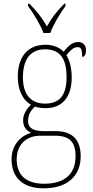

<svg xmlns="http://www.w3.org/2000/svg" viewBox="-20 -786 506 1047"><path d="M217 -606H254C270 -651 309 -715 337 -753V-766H331C285 -720 263 -690 236 -642C208 -690 185 -720 140 -766H133V-753C161 -715 201 -651 217 -606ZM218 241C350 241 420 171 420 66C420 -22 376 -71 284 -71H219C170 -71 133 -83 133 -126C133 -163 150 -186 171 -205C181 -199 213 -196 228 -196C323 -196 371 -261 371 -363C371 -420 358 -460 342 -485C365 -513 381 -529 404 -529C423 -529 428 -514 428 -476C442 -476 449 -490 449 -513C449 -537 435 -557 405 -557C370 -557 345 -526 327 -504C306 -526 272 -542 228 -542C132 -542 77 -477 77 -367C77 -303 100 -242 149 -215C133 -200 106 -168 106 -131C106 -92 126 -72 150 -62C101 -49 43 -2 43 83C43 179 101 241 218 241ZM225 -221C152 -221 105 -267 105 -364C105 -472 154 -517 225 -517C301 -517 343 -475 343 -365C343 -262 301 -221 225 -221ZM221 216C107 216 71 154 71 83C71 -1 127 -46 200 -46H278C357 -46 392 -15 392 66C392 159 337 216 221 216Z"/></svg>

Font: Noto Serif SemiCondensed Thin
Style: Regular
Weight: 100
Width: 4
Designer: Monotype Design Team
Foundry: Monotype Imaging Inc.
Version: Version 2.015